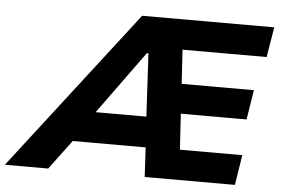

<svg xmlns="http://www.w3.org/2000/svg" viewBox="-122 -775 1234 844"><g transform="rotate(5 495.0 -352.5)"><path d="M-72 0 472 -705H1055L1033 -572H599L659 -620L674 -376L604 -422H990L969 -291H611L676 -340L692 -79L626 -133H964L943 0H545L534 -199L574 -130H188L264 -194L119 0ZM507 -543 285 -237 278 -265H569L531 -232L514 -543Z"/></g></svg>

Font: Nunito Sans 6pt ExtraBold
Style: Italic
Weight: 800
Italic angle: -9°
Version: Version 3.101;gftools[0.9.27]